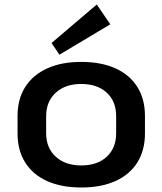

<svg xmlns="http://www.w3.org/2000/svg" viewBox="-20 -824 721 853"><path d="M341 9Q253 9 189.5 -19.5Q126 -48 92 -102Q58 -156 58 -231V-309Q58 -384 92 -437.5Q126 -491 189.5 -520Q253 -549 341 -549Q429 -549 492.5 -520.5Q556 -492 590 -438Q624 -384 624 -309V-231Q624 -156 590 -102Q556 -48 492.5 -19.5Q429 9 341 9ZM341 -89Q412 -89 454 -127.5Q496 -166 496 -232V-308Q496 -374 454 -412.5Q412 -451 341 -451Q270 -451 227.5 -412Q185 -373 185 -308V-232Q185 -167 227.5 -128Q270 -89 341 -89ZM470 -716 244 -581 209 -633 410 -804Z"/></svg>

Font: Pathway Extreme 8pt Thin 12pt SemiBold
Style: Regular
Weight: 600
Version: Version 1.001;gftools[0.9.26]